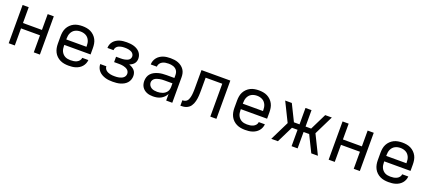

<svg xmlns="http://www.w3.org/2000/svg" viewBox="50 -1487 5450 2453"><g transform="rotate(20 2775.0 -260.0)"><path d="M88 0V-520H171V-305H429V-520H512V0H429V-232H171V0Z M902 8Q873 8 843.5 3Q814 -2 787.5 -15Q761 -28 739.5 -48.5Q718 -69 704.5 -95.5Q691 -122 685.5 -151Q680 -180 680 -210V-310Q680 -339 685 -368.5Q690 -398 703.5 -424Q717 -450 738.5 -471Q760 -492 786 -505Q812 -518 841.5 -523Q871 -528 900 -528Q929 -528 958.5 -523Q988 -518 1014 -505Q1040 -492 1061.5 -471Q1083 -450 1096.5 -424Q1110 -398 1115 -368.5Q1120 -339 1120 -310V-223H763V-210Q763 -191 766 -172Q769 -153 777 -136Q785 -119 798.5 -104.5Q812 -90 828.5 -81.5Q845 -73 864 -69.5Q883 -66 902 -66Q924 -66 945 -69Q966 -72 985.5 -81Q1005 -90 1019 -107Q1033 -124 1035 -146H1118Q1116 -121 1106.5 -98Q1097 -75 1081 -56.5Q1065 -38 1044 -25Q1023 -12 999.5 -4.5Q976 3 951.5 5.5Q927 8 902 8ZM763 -297H1037V-310Q1037 -329 1034 -347.5Q1031 -366 1023 -383.5Q1015 -401 1002.5 -415Q990 -429 973 -438Q956 -447 937.5 -451Q919 -455 900 -455Q881 -455 862.5 -451Q844 -447 827 -438Q810 -429 797.5 -415Q785 -401 777 -383.5Q769 -366 766 -347.5Q763 -329 763 -310Z M1503 8Q1477 8 1451.5 5.5Q1426 3 1401.5 -4.5Q1377 -12 1354.5 -24.5Q1332 -37 1314.5 -56Q1297 -75 1287.5 -99.5Q1278 -124 1278 -149V-150H1361Q1361 -135 1368 -121Q1375 -107 1387 -97Q1399 -87 1413 -81Q1427 -75 1442 -71.5Q1457 -68 1472 -67Q1487 -66 1503 -66Q1518 -66 1533.5 -67Q1549 -68 1564 -71.5Q1579 -75 1593.5 -81Q1608 -87 1620 -97Q1632 -107 1638.5 -121Q1645 -135 1645 -151Q1645 -166 1638 -180.5Q1631 -195 1618.5 -204.5Q1606 -214 1591.5 -219.5Q1577 -225 1562 -228.5Q1547 -232 1531.5 -233Q1516 -234 1500 -234H1436V-307H1500Q1514 -307 1527.5 -308Q1541 -309 1554.5 -312Q1568 -315 1581 -319.5Q1594 -324 1605.5 -332.5Q1617 -341 1623 -353.5Q1629 -366 1629 -380Q1629 -393 1623 -405.5Q1617 -418 1606.5 -427Q1596 -436 1583 -441Q1570 -446 1557 -449Q1544 -452 1530 -453Q1516 -454 1503 -454Q1489 -454 1475 -453Q1461 -452 1448 -448.5Q1435 -445 1422 -439.5Q1409 -434 1399 -424.5Q1389 -415 1383 -402Q1377 -389 1377 -376V-375H1294V-377Q1294 -401 1302.5 -424Q1311 -447 1327 -465.5Q1343 -484 1364 -496.5Q1385 -509 1408 -516Q1431 -523 1455 -525.5Q1479 -528 1503 -528Q1527 -528 1551 -525.5Q1575 -523 1598 -516.5Q1621 -510 1642 -498Q1663 -486 1679 -468.5Q1695 -451 1703.5 -428Q1712 -405 1712 -381Q1712 -362 1706.5 -344Q1701 -326 1689 -312Q1677 -298 1661 -288Q1645 -278 1628 -271Q1648 -265 1667 -254Q1686 -243 1700.5 -227.5Q1715 -212 1721.5 -191.5Q1728 -171 1728 -150Q1728 -124 1719 -99Q1710 -74 1692.5 -55Q1675 -36 1652 -23.5Q1629 -11 1604.5 -4Q1580 3 1554 5.5Q1528 8 1503 8Z M2051 8Q2030 8 2008.5 5Q1987 2 1967 -6Q1947 -14 1930 -27.5Q1913 -41 1901.5 -59Q1890 -77 1885 -98Q1880 -119 1880 -141Q1880 -169 1889 -195.5Q1898 -222 1917 -242Q1936 -262 1960.5 -274.5Q1985 -287 2012 -294.5Q2039 -302 2066.5 -304.5Q2094 -307 2121 -307H2229V-347Q2229 -363 2225 -379Q2221 -395 2212 -408Q2203 -421 2189.5 -430.5Q2176 -440 2161 -445Q2146 -450 2130 -452Q2114 -454 2098 -454Q2076 -454 2054.5 -450.5Q2033 -447 2013.5 -436.5Q1994 -426 1981.5 -407Q1969 -388 1969 -366H1886Q1886 -391 1894.5 -415Q1903 -439 1918.5 -458.5Q1934 -478 1955 -492Q1976 -506 1999.5 -514Q2023 -522 2048 -525Q2073 -528 2098 -528Q2125 -528 2151.5 -524.5Q2178 -521 2202.5 -511.5Q2227 -502 2248.5 -486Q2270 -470 2285 -448Q2300 -426 2306 -400Q2312 -374 2312 -347V0H2229V-90Q2218 -66 2198.5 -46.5Q2179 -27 2155 -14.5Q2131 -2 2104.5 3Q2078 8 2051 8ZM2082 -65Q2100 -65 2118 -68Q2136 -71 2153 -77Q2170 -83 2185 -94Q2200 -105 2210.5 -120Q2221 -135 2225 -153Q2229 -171 2229 -189V-234H2121Q2105 -234 2088 -233Q2071 -232 2055 -228.5Q2039 -225 2023 -220Q2007 -215 1993 -205.5Q1979 -196 1971 -181Q1963 -166 1963 -150Q1963 -129 1974 -111Q1985 -93 2002.5 -82.5Q2020 -72 2040.5 -68.5Q2061 -65 2082 -65Z M2422 0V-74Q2438 -74 2453.5 -78.5Q2469 -83 2480.5 -93.5Q2492 -104 2498.5 -119Q2505 -134 2509 -149.5Q2513 -165 2515 -180.5Q2517 -196 2518 -212Q2519 -228 2519.5 -244Q2520 -260 2520 -276V-520H2912V0H2829V-447H2603V-280Q2603 -260 2602.5 -241Q2602 -222 2601 -202.5Q2600 -183 2597 -164Q2594 -145 2589.5 -126Q2585 -107 2577.5 -89.5Q2570 -72 2559 -56Q2548 -40 2532 -28.5Q2516 -17 2498 -10.5Q2480 -4 2460.5 -2Q2441 0 2422 0Z M3302 8Q3273 8 3243.5 3Q3214 -2 3187.5 -15Q3161 -28 3139.5 -48.5Q3118 -69 3104.5 -95.5Q3091 -122 3085.5 -151Q3080 -180 3080 -210V-310Q3080 -339 3085 -368.5Q3090 -398 3103.5 -424Q3117 -450 3138.5 -471Q3160 -492 3186 -505Q3212 -518 3241.5 -523Q3271 -528 3300 -528Q3329 -528 3358.5 -523Q3388 -518 3414 -505Q3440 -492 3461.5 -471Q3483 -450 3496.5 -424Q3510 -398 3515 -368.5Q3520 -339 3520 -310V-223H3163V-210Q3163 -191 3166 -172Q3169 -153 3177 -136Q3185 -119 3198.5 -104.5Q3212 -90 3228.5 -81.5Q3245 -73 3264 -69.5Q3283 -66 3302 -66Q3324 -66 3345 -69Q3366 -72 3385.5 -81Q3405 -90 3419 -107Q3433 -124 3435 -146H3518Q3516 -121 3506.5 -98Q3497 -75 3481 -56.5Q3465 -38 3444 -25Q3423 -12 3399.5 -4.5Q3376 3 3351.5 5.5Q3327 8 3302 8ZM3163 -297H3437V-310Q3437 -329 3434 -347.5Q3431 -366 3423 -383.5Q3415 -401 3402.5 -415Q3390 -429 3373 -438Q3356 -447 3337.5 -451Q3319 -455 3300 -455Q3281 -455 3262.5 -451Q3244 -447 3227 -438Q3210 -429 3197.5 -415Q3185 -401 3177 -383.5Q3169 -366 3166 -347.5Q3163 -329 3163 -310Z M3748 0H3658L3786 -260L3658 -520H3748L3858 -297H3934V-520H4016V-297H4092L4202 -520H4292L4164 -260L4292 0H4202L4092 -223H4016V0H3934V-223H3858Z M4438 0V-520H4521V-305H4779V-520H4862V0H4779V-232H4521V0Z M5252 8Q5223 8 5193.5 3Q5164 -2 5137.5 -15Q5111 -28 5089.5 -48.5Q5068 -69 5054.5 -95.5Q5041 -122 5035.5 -151Q5030 -180 5030 -210V-310Q5030 -339 5035 -368.5Q5040 -398 5053.5 -424Q5067 -450 5088.5 -471Q5110 -492 5136 -505Q5162 -518 5191.5 -523Q5221 -528 5250 -528Q5279 -528 5308.5 -523Q5338 -518 5364 -505Q5390 -492 5411.5 -471Q5433 -450 5446.5 -424Q5460 -398 5465 -368.5Q5470 -339 5470 -310V-223H5113V-210Q5113 -191 5116 -172Q5119 -153 5127 -136Q5135 -119 5148.5 -104.5Q5162 -90 5178.5 -81.5Q5195 -73 5214 -69.5Q5233 -66 5252 -66Q5274 -66 5295 -69Q5316 -72 5335.5 -81Q5355 -90 5369 -107Q5383 -124 5385 -146H5468Q5466 -121 5456.5 -98Q5447 -75 5431 -56.5Q5415 -38 5394 -25Q5373 -12 5349.5 -4.5Q5326 3 5301.5 5.5Q5277 8 5252 8ZM5113 -297H5387V-310Q5387 -329 5384 -347.5Q5381 -366 5373 -383.5Q5365 -401 5352.5 -415Q5340 -429 5323 -438Q5306 -447 5287.5 -451Q5269 -455 5250 -455Q5231 -455 5212.5 -451Q5194 -447 5177 -438Q5160 -429 5147.5 -415Q5135 -401 5127 -383.5Q5119 -366 5116 -347.5Q5113 -329 5113 -310Z"/></g></svg>

Font: Iosevka Aile
Style: Regular
Weight: 400
Designer: Belleve Invis
Foundry: Belleve Invis
Version: Version 28.0.1; ttfautohint (v1.8.4)